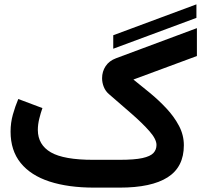

<svg xmlns="http://www.w3.org/2000/svg" viewBox="-20 -857 951 877"><path d="M877.2 -775.4 497.3 -634.4V-696L877.2 -837.1ZM525.9 -127Q594.2 -127 630.6 -135Q667 -143.1 680.9 -158.2Q694.8 -173.3 694.8 -194.8Q694.8 -221.2 662.8 -257.6Q630.9 -293.9 581.3 -337.2Q531.7 -380.4 478 -426.8Q461.9 -440.4 454.1 -460Q446.3 -479.5 446.3 -499.5Q446.3 -530.3 462.4 -554.7Q478.5 -579.1 509.8 -590.8L879.4 -728.5V-601.1L589.4 -493.7Q625 -465.3 665 -432.4Q705.1 -399.4 740.2 -361.8Q775.4 -324.2 797.6 -282.2Q819.8 -240.2 819.8 -193.4Q819.8 -94.2 745.8 -47.1Q671.9 0 526.4 0H410.2Q292 0 206.3 -27.8Q120.6 -55.7 74.5 -112.5Q28.3 -169.4 28.3 -255.9Q28.3 -296.4 38.8 -333.7Q49.3 -371.1 63.5 -404.8L173.8 -363.3Q166 -341.8 159.4 -314.9Q152.8 -288.1 152.8 -263.2Q153.3 -195.3 212.4 -161.1Q271.5 -127 405.3 -127Z"/></svg>

Font: Vazir FD
Style: Bold-FD
Weight: 700
Designer: Saber Rastikerdar
Foundry: Saber Rastikerdar
Version: Version 30.1.0